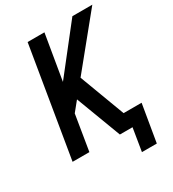

<svg xmlns="http://www.w3.org/2000/svg" viewBox="-210 -850 1009 1118"><g transform="rotate(-30 294.5 -291.0)"><path d="M410 153H510L552 -97H431L317 -401L589 -735H455L216 -431L267 -735H154L32 0H145L184 -238L236 -302L350 0H435Z"/></g></svg>

Font: Iosevka Sparkle Semibold
Style: Italic
Weight: 600
Italic angle: -9°
Designer: Belleve Invis
Foundry: Belleve Invis
Version: Version 4.5.0; ttfautohint (v1.8.3)